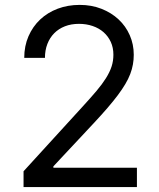

<svg xmlns="http://www.w3.org/2000/svg" viewBox="-20 -757 645 777"><path d="M75.3 -63.9 315.3 -326.7Q346.9 -361.2 370.2 -388.7Q393.5 -416.2 408.7 -440.5Q424 -464.8 431.5 -487.6Q438.9 -510.3 438.9 -535.5Q438.9 -564.3 428.3 -587.4Q417.6 -610.4 399 -626.8Q380.3 -643.1 354.8 -651.8Q329.2 -660.5 299.7 -660.5Q268.1 -660.5 242.7 -650.6Q217.3 -640.6 199.4 -622.5Q181.5 -604.4 171.7 -579Q161.9 -553.6 161.9 -522.7H78.1Q78.1 -570.7 95.3 -610.3Q112.6 -649.9 142.6 -678.1Q172.6 -706.3 213.6 -721.8Q254.6 -737.2 302.6 -737.2Q350.5 -737.2 390.6 -721.4Q430.8 -705.6 459.9 -678.4Q489 -651.3 505.1 -614.5Q521.3 -577.8 521.3 -535.5Q521.3 -515.3 517.9 -496.3Q514.6 -477.3 507.1 -457.6Q499.6 -437.9 487.2 -416.9Q474.8 -396 456.9 -372Q438.9 -348 414.8 -320Q390.6 -291.9 359.4 -258.5L196 -83.8V-78.1H534.1V0H75.3Z"/></svg>

Font: Interop
Style: Regular
Weight: 400
Designer: Rasmus Andersson, Google, Jang Haemin
Foundry: jhaemin
Version: Version 1.008